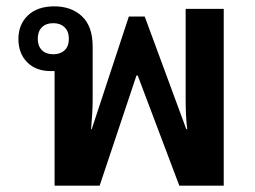

<svg xmlns="http://www.w3.org/2000/svg" viewBox="-20 -585 805 605"><path d="M152 0V-361Q147 -361 140 -361Q93 -361 65.5 -389Q38 -417 38 -462Q38 -508 68 -536.5Q98 -565 151 -565Q205 -565 238.5 -533.5Q272 -502 272 -438V-272Q272 -248 270.5 -224.5Q269 -201 267 -178H269L386 -533H436L567 -178H570Q567 -201 566 -224.5Q565 -248 565 -272V-557H685V0H545L414 -347H410L294 0ZM148 -414Q170 -414 183.5 -426.5Q197 -439 197 -463Q197 -486 183.5 -499Q170 -512 148 -512Q125 -512 112 -499Q99 -486 99 -463Q99 -440 112 -427Q125 -414 148 -414Z"/></svg>

Font: Noto Sans Thai Looped SemiBold
Style: Regular
Weight: 600
Designer: Sasikarn Vongin, Ben Mitchell
Foundry: The Fontpad Ltd
Version: Version 1.001; ttfautohint (v1.8.4.7-5d5b)